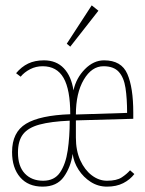

<svg xmlns="http://www.w3.org/2000/svg" viewBox="-20 -686 540 716"><path d="M139 10Q85 10 55 -25Q25 -60 25 -119Q25 -193 77 -224.5Q129 -256 242 -260Q242 -352 217 -395.5Q192 -439 139 -439Q114 -439 92.5 -428Q71 -417 57 -400L40 -413Q60 -437 85 -449Q110 -461 144 -461Q190 -461 218 -431.5Q246 -402 254 -349Q264 -395 296.5 -428Q329 -461 368 -461Q433 -461 455 -410Q477 -359 477 -266V-243L263 -237V-173Q263 -124 279.5 -88Q296 -52 322.5 -32Q349 -12 379 -12Q415 -12 434 -24.5Q453 -37 465 -51L481 -37Q465 -16 439.5 -3Q414 10 379 10Q346 10 318.5 -7.5Q291 -25 273 -53Q255 -81 251 -112Q244 -63 218 -26.5Q192 10 139 10ZM263 -259 454 -265Q454 -319 448 -358Q442 -397 423 -418Q404 -439 366 -439Q322 -439 292.5 -389Q263 -339 263 -259ZM141 -12Q183 -12 204 -43Q225 -74 232.5 -125Q240 -176 240 -236Q170 -233 127.5 -221.5Q85 -210 66 -185.5Q47 -161 47 -117Q47 -66 72.5 -39Q98 -12 141 -12ZM242 -512 229 -523 322 -666 347 -646Z"/></svg>

Font: Inconsolata ExtraLight
Style: Regular
Weight: 200
Monospace: yes
Designer: Raph Levien, Cyreal, Brenton Simpson
Foundry: Raph Levien, Cyreal, Google
Version: Version 3.001; ttfautohint (v1.8.2.53-6de2)